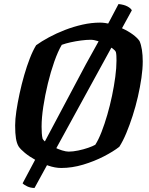

<svg xmlns="http://www.w3.org/2000/svg" viewBox="-20 -832 736 951"><path d="M151 99Q131 99 114.5 91Q98 83 92 76L405 -513Q435 -566 466 -623Q497 -680 524 -730.5Q551 -781 567 -812Q595 -809 611.5 -800Q628 -791 633 -781ZM283 0Q253 0 219.5 -11.5Q186 -23 156 -39.5Q126 -56 103.5 -74.5Q81 -93 72 -107Q63 -122 59 -146.5Q55 -171 55 -211Q55 -241 61 -281.5Q67 -322 77 -368.5Q87 -415 100 -460Q113 -505 128 -543.5Q143 -582 159 -608Q185 -627 222 -647Q259 -667 301.5 -683.5Q344 -700 388.5 -710Q433 -720 476 -720Q500 -720 529 -712Q558 -704 586.5 -691Q615 -678 637.5 -661.5Q660 -645 671 -629Q679 -611 683 -585Q687 -559 687 -528Q687 -491 680.5 -446Q674 -401 663 -353Q652 -305 637 -258.5Q622 -212 605.5 -172.5Q589 -133 571 -105Q542 -82 494.5 -57.5Q447 -33 392 -16.5Q337 0 283 0ZM320 -81Q341 -81 367.5 -86.5Q394 -92 417 -100Q440 -108 452 -115Q468 -140 483 -178.5Q498 -217 511.5 -263.5Q525 -310 535 -358Q545 -406 551 -451Q557 -496 557 -532Q557 -544 556.5 -555Q556 -566 554 -574Q551 -582 537.5 -592Q524 -602 504.5 -612Q485 -622 465 -628.5Q445 -635 429 -635Q408 -635 381.5 -631.5Q355 -628 330 -622.5Q305 -617 286 -610Q267 -578 249 -527Q231 -476 217 -418Q203 -360 194.5 -304Q186 -248 186 -205Q186 -188 187 -172.5Q188 -157 191 -145Q196 -135 212 -124Q228 -113 248 -103Q268 -93 287.5 -87Q307 -81 320 -81Z"/></svg>

Font: Texturina Medium 12pt
Style: Bold Italic
Weight: 700
Italic angle: -11°
Version: Version 1.002